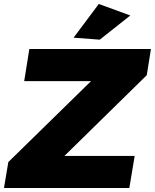

<svg xmlns="http://www.w3.org/2000/svg" viewBox="-39 -948 781 968"><path d="M722 -701 701 -569 286 -162H640L613 0H-19L3 -131L420 -539H83L109 -701ZM459 -928 618 -870 464 -748 332 -758Z"/></svg>

Font: Gontserrat ExtraBold
Style: Italic
Weight: 800
Italic angle: -11.3°
Designer: Julieta Ulanovsky
Foundry: Julieta Ulanovsky
Version: Version 6.001